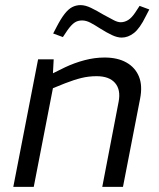

<svg xmlns="http://www.w3.org/2000/svg" viewBox="-20 -731 621 751"><path d="M32 0 129 -499H190L186 -424L170 -436L235 -468Q271 -485 310.5 -495.5Q350 -506 389 -506Q440 -506 474.5 -486.5Q509 -467 523.5 -431.5Q538 -396 528 -345L461 0H380L444 -333Q453 -380 430 -406.5Q407 -433 358 -433Q327 -433 298.5 -426Q270 -419 234 -405L187 -386L112 0ZM226 -586 188 -600 201 -625Q218 -658 233 -677Q248 -696 263 -703.5Q278 -711 295 -711Q314 -711 336.5 -700Q359 -689 384 -674Q411 -659 426 -651.5Q441 -644 452 -644Q467 -644 481 -652.5Q495 -661 509 -682L526 -708L564 -694L550 -667Q527 -620 504 -602Q481 -584 456 -584Q439 -584 418.5 -593.5Q398 -603 371 -620Q351 -633 334 -642Q317 -651 301 -651Q284 -651 271.5 -642.5Q259 -634 244 -613Z"/></svg>

Font: REM Light
Style: Italic
Weight: 300
Italic angle: -11°
Designer: Octavio Pardo
Foundry: Ashler Design
Version: Version 1.005;gftools[0.9.28]